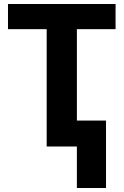

<svg xmlns="http://www.w3.org/2000/svg" viewBox="-20 -734 619 962"><path d="M365.2 208V0H213.9V-587.9H20V-713.9H559.1V-587.9H365.2V-129.9H511.2V208Z"/></svg>

Font: Droid Sans Thai
Style: Bold
Weight: 700
Designer: Steve Matteson
Foundry: Ascender Corporation
Version: Version 1.00